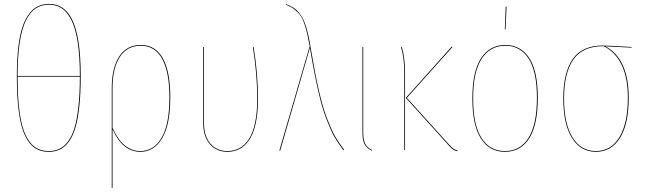

<svg xmlns="http://www.w3.org/2000/svg" viewBox="-20 -753 3247 964"><path d="M226.1 -733.4Q264.2 -733.4 292.5 -714.8Q320.8 -696.3 342 -654.8Q363.3 -613.3 374.3 -542Q385.3 -470.7 385.3 -370.1Q385.3 -283.2 378.2 -218Q371.1 -152.8 357.9 -109.6Q344.7 -66.4 324.5 -39.8Q304.2 -13.2 280 -2Q255.9 9.3 224.1 9.3Q184.6 9.3 156.2 -9Q127.9 -27.3 106.7 -70.1Q85.4 -112.8 75 -187.3Q64.5 -261.7 64.5 -369.6Q64.5 -470.7 75.4 -542.2Q86.4 -613.8 108.2 -655Q129.9 -696.3 158.7 -714.8Q187.5 -733.4 226.1 -733.4ZM226.1 -729.5Q188.5 -729.5 160.4 -711.4Q132.3 -693.4 111.3 -652.6Q90.3 -611.8 79.3 -541.5Q68.4 -471.2 68.4 -371.6H380.9Q380.9 -470.7 370.1 -540.8Q359.4 -610.8 338.6 -651.9Q317.9 -692.9 290.3 -711.2Q262.7 -729.5 226.1 -729.5ZM224.1 5.4Q254.9 5.4 278.3 -5.6Q301.8 -16.6 321.5 -42.7Q341.3 -68.8 354 -111.1Q366.7 -153.3 373.8 -217.8Q380.9 -282.2 380.9 -368.2H68.4Q68.4 -261.7 78.6 -188.2Q88.9 -114.7 109.6 -72.8Q130.4 -30.8 158 -12.7Q185.5 5.4 224.1 5.4Z M687 -527.3Q759.8 -527.3 797.4 -460.7Q835 -394 835 -264.2Q835 -127 794.2 -58.8Q753.4 9.3 685.1 9.3Q596.2 9.3 544.9 -104V190.4H541V-309.1Q541 -411.6 578.6 -469.5Q616.2 -527.3 687 -527.3ZM685.1 5.4Q752 5.4 791.3 -61.3Q830.6 -127.9 830.6 -264.2Q830.6 -392.6 793.9 -458Q757.3 -523.4 687 -523.4Q618.2 -523.4 581.5 -466.8Q544.9 -410.2 544.9 -308.6V-111.3Q596.7 5.4 685.1 5.4Z M1253.4 -517.1Q1275.4 -381.3 1275.4 -257.8Q1275.4 -186 1263.9 -133.5Q1252.4 -81.1 1231.2 -50.3Q1210 -19.5 1183.1 -5.1Q1156.2 9.3 1122.1 9.3Q1066.9 9.3 1033.7 -29.3Q1000.5 -67.9 1000.5 -133.3V-517.1H1004.4V-133.3Q1004.4 -69.3 1036.4 -32Q1068.4 5.4 1122.1 5.4Q1155.3 5.4 1181.6 -8.8Q1208 -22.9 1228.5 -53Q1249 -83 1260.3 -135Q1271.5 -187 1271.5 -257.8Q1271.5 -381.3 1249.5 -517.1Z M1415.5 -732.4Q1436 -725.1 1452.1 -715.1Q1468.3 -705.1 1480.2 -690.2Q1492.2 -675.3 1501 -658.9Q1509.8 -642.6 1516.8 -618.9Q1523.9 -595.2 1529.1 -571.8Q1534.2 -548.3 1539.6 -514.6Q1561 -385.7 1581.3 -297.6Q1601.6 -209.5 1623.8 -153.3Q1646 -97.2 1662.8 -67.9Q1679.7 -38.6 1708 -0.5L1704.1 1.5Q1675.8 -36.6 1659.2 -65.7Q1642.6 -94.7 1620.4 -151.1Q1598.1 -207.5 1577.9 -295.7Q1557.6 -383.8 1536.1 -513.2L1386.7 3.4L1382.8 2L1533.7 -517.1H1535.6Q1528.3 -557.6 1522.7 -582.5Q1517.1 -607.4 1508.1 -633.8Q1499 -660.2 1487.3 -676.3Q1475.6 -692.4 1457.8 -706.3Q1439.9 -720.2 1415.5 -729Z M1803.7 -517.1V-87.9Q1803.7 -52.2 1813.2 -32.2Q1822.8 -12.2 1848.6 0.5L1846.7 3.9Q1819.3 -10.7 1809.6 -30.5Q1799.8 -50.3 1799.8 -87.9V-517.1Z M2252 -517.1 2022.9 -261.7 2232.4 -29.8Q2247.1 -13.7 2255.9 -7.1Q2264.6 -0.5 2277.3 2.4L2275.9 6.3Q2262.7 3.4 2253.7 -3.2Q2244.6 -9.8 2230 -26.4L2017.6 -261.7L2248 -519ZM1997.6 -517.6Q2013.7 -463.4 2013.7 -382.8V0H2009.8V-382.8Q2009.8 -461.4 1993.7 -517.1Z M2519 -718.8H2523.4L2518.1 -605.5H2514.6ZM2680.2 -262.2Q2680.2 -125.5 2637 -58.1Q2593.8 9.3 2515.1 9.3Q2437 9.3 2394.3 -57.9Q2351.6 -125 2351.6 -258.3Q2351.6 -394.5 2395.5 -460.9Q2439.5 -527.3 2517.1 -527.3Q2594.7 -527.3 2637.5 -461.4Q2680.2 -395.5 2680.2 -262.2ZM2355.5 -258.3Q2355.5 -126.5 2397.2 -60.5Q2439 5.4 2515.1 5.4Q2591.8 5.4 2633.8 -61Q2675.8 -127.4 2675.8 -262.2Q2675.8 -393.6 2634.3 -458.5Q2592.8 -523.4 2517.1 -523.4Q2441.4 -523.4 2398.4 -458Q2355.5 -392.6 2355.5 -258.3Z M3150.9 -517.1V-513.7L3019 -520.5Q3074.2 -493.2 3105.5 -428.2Q3136.7 -363.3 3136.7 -262.2Q3136.7 -130.4 3093 -60.5Q3049.3 9.3 2971.7 9.3Q2895 9.3 2851.6 -60.5Q2808.1 -130.4 2808.1 -258.3Q2808.1 -387.7 2855.2 -456.1Q2902.3 -524.4 3006.3 -524.4Q3032.7 -524.4 3150.9 -517.1ZM3132.3 -262.2Q3132.3 -363.8 3100.6 -428.2Q3068.8 -492.7 3012.2 -520.5L3007.3 -521Q2905.3 -521 2858.6 -453.9Q2812 -386.7 2812 -258.3Q2812 -132.3 2854.2 -63.5Q2896.5 5.4 2971.7 5.4Q3047.4 5.4 3089.8 -63.7Q3132.3 -132.8 3132.3 -262.2Z"/></svg>

Font: Fira Sans Compressed Four
Style: Regular
Weight: 100
Width: 1
Designer: Carrois Corporate & Edenspiekermann AG
Foundry: Carrois Corporate GbR & Edenspiekermann AG
Version: Version 4.203;PS 004.203;hotconv 1.0.88;makeotf.lib2.5.64775